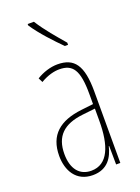

<svg xmlns="http://www.w3.org/2000/svg" viewBox="-147 -828 660 903"><g transform="rotate(-20 183.0 -376.5)"><path d="M142 -763H111V-756C144 -705 202 -644 240 -606H256V-617C217 -663 177 -708 142 -763ZM177 -537C143 -537 104 -525 72 -505L83 -483C120 -505 153 -512 177 -512C244 -512 271 -475 271 -355V-304L210 -297C100 -284 38 -234 38 -129C38 -57 73 10 157 10C233 10 261 -43 273 -93H275L276 0H297V-358C297 -489 261 -537 177 -537ZM209 -274 272 -281V-220C272 -97 241 -12 157 -12C99 -12 64 -54 64 -129C64 -217 110 -263 209 -274Z"/></g></svg>

Font: Noto Sans Armenian ExtraCondensed Thin
Style: Regular
Weight: 100
Width: 2
Designer: Monotype Design Team
Foundry: Monotype Imaging Inc.
Version: Version 2.008